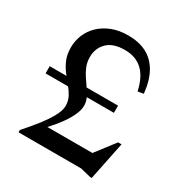

<svg xmlns="http://www.w3.org/2000/svg" viewBox="-164 -810 903 949"><g transform="rotate(30 288.0 -336.0)"><path d="M474.5 -469Q458.5 -543 419.8 -579.2Q381 -615.5 319 -615.5Q251.5 -615.5 218.2 -582.2Q185 -549 185 -498Q185 -470.5 194.8 -446.2Q204.5 -422 218.8 -400.8Q233 -379.5 247.2 -359.2Q261.5 -339 271.2 -318.5Q281 -298 281 -275.5Q281 -249 264.5 -215Q248 -181 217.8 -142.5Q187.5 -104 147 -63.5L147.5 -94H468L411 -65L517 -203H536.5L492 14.5H482L423.5 0H66V-13Q110.5 -63.5 137.8 -99.2Q165 -135 178.8 -159.5Q192.5 -184 197.5 -200.2Q202.5 -216.5 202.5 -228Q202.5 -257.5 190 -280.8Q177.5 -304 159.5 -325.5Q141.5 -347 123.2 -370.8Q105 -394.5 92.5 -424Q80 -453.5 80 -493.5Q80 -531 94.2 -565.5Q108.5 -600 136.2 -627Q164 -654 204.5 -670Q245 -686 297.5 -686Q358 -686 401.8 -663.5Q445.5 -641 472.5 -594.2Q499.5 -547.5 507 -474.5ZM426 -360V-319H36V-360Z"/></g></svg>

Font: Newsreader 24pt Medium
Style: Regular
Weight: 500
Designer: Hugues Gentile
Foundry: Production Type
Version: Version 1.003